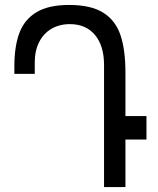

<svg xmlns="http://www.w3.org/2000/svg" viewBox="-20 -756 640 776"><path d="M262.5 -658.5Q220 -658.5 187.8 -639.5Q155.5 -620.5 138 -585.5Q120.5 -550.5 120.5 -504V-457.5H38V-487.5Q38 -568 58.2 -622.5Q78.5 -677 127.2 -706.5Q176 -736 259.5 -736Q347 -736 396.8 -705Q446.5 -674 466.8 -614.5Q487 -555 487 -462V-287H572V-192H487V0H400.5V-493Q400.5 -571 363.8 -614.8Q327 -658.5 262.5 -658.5Z"/></svg>

Font: JuliaMono
Style: Regular
Weight: 400
Monospace: yes
Designer: cormullion
Foundry: corm
Version: Version 0.055; ttfautohint (v1.8.4)